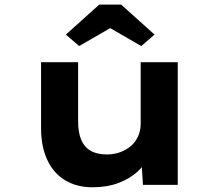

<svg xmlns="http://www.w3.org/2000/svg" viewBox="-20 -800 953 831"><path d="M380.6 10.6Q312.7 10.6 262.4 -19.4Q212.1 -49.3 184.9 -107.4Q157.7 -165.4 157.7 -246.3V-530.7H318.1V-275Q318.1 -227.8 331.1 -195.9Q344.1 -164 371.8 -147.7Q399.6 -131.5 442.6 -131.5Q472.6 -131.5 499 -140.9Q525.4 -150.3 545.5 -167.2Q565.6 -184 577.3 -209.1Q588.9 -234.2 588.9 -263.6V-530.7H749.3V0H598.7L591.8 -108.9L621.3 -120.9Q608.8 -88.3 575.9 -57.8Q543 -27.3 493.5 -8.4Q444 10.6 380.6 10.6ZM322.6 -600.7 265.1 -650.3 409.4 -780H504.5L648.8 -650.3L591.3 -600.7L441.9 -686.9H471.9Z"/></svg>

Font: Lexend Peta
Style: Regular
Weight: 400
Designer: Bonnie Shaver-Troup, Thomas Jockin
Foundry: Lexend
Version: Version 1.007